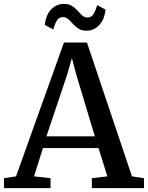

<svg xmlns="http://www.w3.org/2000/svg" viewBox="-28 -968 760 988"><path d="M54.5 -60.5 301 -749H419.5L651 -60.5L713 -51V0H444.5V-51L524.5 -60.5L479 -206H193L147 -60.5L232 -51V0H-7.5V-51ZM460 -266.5 363.5 -587.5 342 -669 318 -585.5 211 -266.5ZM417.5 -810Q392.5 -810 375.8 -820.8Q359 -831.5 347 -845.2Q335 -859 323.2 -869.5Q311.5 -880 295.5 -880Q274.5 -880 263.8 -861Q253 -842 246 -816.5L202.5 -840Q208.5 -891.5 235.5 -919.8Q262.5 -948 300.5 -948Q326 -948 342.5 -937.5Q359 -927 371.2 -913Q383.5 -899 395.2 -888.5Q407 -878 422.5 -878Q443 -877.5 454 -896.8Q465 -916 472 -941.5L515 -918.5Q509.5 -867 482.2 -838.5Q455 -810 417.5 -810Z"/></svg>

Font: Merriweather Medium
Style: Regular
Weight: 500
Version: Version 2.100